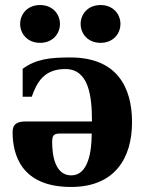

<svg xmlns="http://www.w3.org/2000/svg" viewBox="-20 -730 577 762"><path d="M300 -635C300 -597 328 -560 379 -560C430 -560 458 -597 458 -635C458 -673 430 -710 379 -710C328 -710 300 -673 300 -635ZM60 -635C60 -597 88 -560 139 -560C190 -560 218 -597 218 -635C218 -673 190 -710 139 -710C88 -710 60 -673 60 -635ZM30 -206C30 -119 62 12 262 12C436 12 504 -103 504 -245C504 -383 445 -502 259 -502C176 -502 122 -495 70 -457V-346H106C125 -399 152 -456 239 -456C331 -456 345 -353 345 -248H84C48 -248 30 -238 30 -206ZM187 -167C187 -194 195 -200 218 -200H344C344 -128 330 -34 263 -34C198 -34 187 -114 187 -167Z"/></svg>

Font: Heuristica
Style: Bold
Weight: 700
Version: Version 1.0.1